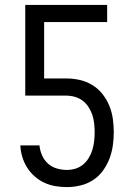

<svg xmlns="http://www.w3.org/2000/svg" viewBox="-20 -755 540 783"><path d="M253 8Q229 8 205.5 4Q182 0 160.5 -10Q139 -20 121 -36Q103 -52 90.5 -72Q78 -92 71 -115Q64 -138 63 -162H141Q143 -141 151.5 -121.5Q160 -102 175.5 -88Q191 -74 211.5 -68Q232 -62 253 -62Q271 -62 288.5 -67.5Q306 -73 319.5 -84.5Q333 -96 342.5 -112Q352 -128 357 -145Q362 -162 364 -180Q366 -198 366 -216Q366 -234 364 -252Q362 -270 356.5 -286.5Q351 -303 341 -318.5Q331 -334 317 -344.5Q303 -355 285.5 -360Q268 -365 250 -365H83V-735H417V-665H160V-435H250Q278 -435 305 -429Q332 -423 356 -408.5Q380 -394 397.5 -372Q415 -350 425.5 -324.5Q436 -299 440 -271.5Q444 -244 444 -216Q444 -188 440 -160.5Q436 -133 426 -107Q416 -81 399 -58Q382 -35 358.5 -20Q335 -5 307.5 1.5Q280 8 253 8Z"/></svg>

Font: HulyMono
Style: Regular
Weight: 400
Monospace: yes
Designer: Belleve Invis
Foundry: Belleve Invis
Version: Version 33.2.5; ttfautohint (v1.8.4)